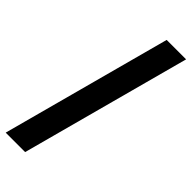

<svg xmlns="http://www.w3.org/2000/svg" viewBox="-293 -806 943 943"><g transform="rotate(45 178.0 -334.5)"><path d="M-8 106 229 -775H364L127 106Z"/></g></svg>

Font: Sintony
Style: Bold
Weight: 700
Designer: Eduardo Rodriguez Tunni
Foundry: Eduardo Rodriguez Tunni
Version: Version 1.001